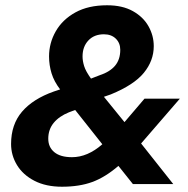

<svg xmlns="http://www.w3.org/2000/svg" viewBox="-20 -698 712 728"><path d="M215 10Q154 10 110.5 -12.5Q67 -35 44.5 -72Q22 -109 22 -152Q22 -226 63.5 -274.5Q105 -323 184 -351L208 -359Q185 -389 175.5 -420Q166 -451 166 -484Q166 -535 191.5 -579.5Q217 -624 266 -651Q315 -678 386 -678Q444 -678 483.5 -656Q523 -634 543 -598.5Q563 -563 563 -523Q563 -468 525.5 -422Q488 -376 400 -340L374 -331L452 -235L528 -324H662L515 -154L637 0H484L429 -69Q379 -26 330 -8Q281 10 215 10ZM325 -400 356 -412Q396 -425 416 -448.5Q436 -472 436 -509Q436 -535 419 -551.5Q402 -568 374 -568Q337 -568 315 -544.5Q293 -521 293 -484Q293 -467 299 -447.5Q305 -428 325 -400ZM253 -102Q312 -102 368 -151L265 -281L241 -272Q204 -257 183.5 -232Q163 -207 163 -172Q163 -140 186 -121Q209 -102 253 -102Z"/></svg>

Font: Gantari
Style: Bold Italic
Weight: 700
Italic angle: -10°
Designer: Anugrah Pasau
Foundry: Lafontype
Version: Version 1.000; ttfautohint (v1.8.4.7-5d5b)